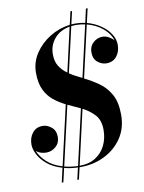

<svg xmlns="http://www.w3.org/2000/svg" viewBox="-98 -897 783 1045"><g transform="rotate(-10 294.0 -375.0)"><path d="M365.5 -830H374.5L358 -759Q369 -760 379.5 -760Q407 -760 434 -754L451 -830H460.5L442.5 -752Q483 -741 515.8 -719Q548.5 -697 568 -667.8Q587.5 -638.5 587.5 -606.5Q587.5 -568 566.8 -542.5Q546 -517 510 -517Q484.5 -517 461.8 -535.2Q439 -553.5 439 -590.5Q439 -623 461.5 -643.2Q484 -663.5 512.5 -663.5Q530 -663.5 547 -654.2Q564 -645 574.5 -632.5Q564 -669.5 527.8 -700.2Q491.5 -731 440.5 -744L375 -457Q415.5 -437 453.2 -410.5Q491 -384 515.2 -341Q539.5 -298 539.5 -227.5Q539.5 -154 503 -99.8Q466.5 -45.5 405.8 -15.5Q345 14.5 272.5 14.5Q269.5 14.5 267 14.5L252 80H243L258 14Q218.5 13 183.5 3.5L166 80H157L175 1Q125 -13.5 93 -40.2Q61 -67 45.8 -97Q30.5 -127 30.5 -152.5Q30.5 -190 51 -216Q71.5 -242 107.5 -242Q133 -242 156 -223.2Q179 -204.5 179 -168.5Q179 -135.5 155.8 -115.5Q132.5 -95.5 104 -95.5Q88 -95.5 73 -100.2Q58 -105 47.5 -114.5Q59.5 -83.5 91.2 -53Q123 -22.5 177 -6.5L252.5 -336Q218 -353 188.5 -376.5Q159 -400 140.8 -437.2Q122.5 -474.5 122.5 -532.5Q122.5 -590.5 154.5 -639Q186.5 -687.5 238.2 -719.2Q290 -751 349 -758ZM380 -751.5Q368 -751.5 356 -750L298.5 -499Q314 -488.5 331.5 -479.5Q349 -470.5 367 -461.5L432 -746Q406.5 -751.5 380 -751.5ZM230.5 -616Q230.5 -576 247.2 -549.8Q264 -523.5 291 -504.5L346.5 -748.5Q292.5 -739 261.5 -702.2Q230.5 -665.5 230.5 -616ZM185.5 -4Q220 5 260 6.5L330 -300Q313.5 -308 295.8 -315.8Q278 -323.5 260.5 -332ZM431 -163Q431 -217 404 -246.5Q377 -276 338 -296L269 6.5H271.5Q321.5 6.5 357.2 -16.2Q393 -39 412 -77.5Q431 -116 431 -163Z"/></g></svg>

Font: Bodoni* 24pt Medium
Style: Italic
Weight: 500
Italic angle: -13°
Version: Version 2.3